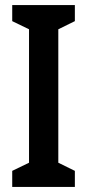

<svg xmlns="http://www.w3.org/2000/svg" viewBox="-20 -734 343 754"><path d="M274 0H28V-63L94 -95V-619L28 -651V-714H274V-651L209 -619V-95L274 -63Z"/></svg>

Font: Noto Sans Tamil ExtraCondensed SemiBold
Style: Regular
Weight: 600
Width: 2
Designer: Jelle Bosma - Monotype Design Team
Foundry: Monotype Imaging Inc.
Version: Version 2.004; ttfautohint (v1.8.4.7-5d5b)